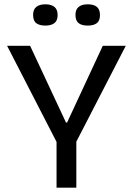

<svg xmlns="http://www.w3.org/2000/svg" viewBox="-20 -873 618 893"><path d="M243 0V-213L13 -660H120L287 -303H292L458 -660H565L335 -214V0ZM388 -754Q360 -754 345.5 -765.5Q331 -777 331 -804Q331 -829 346 -841Q361 -853 388 -853Q416 -853 430.5 -841Q445 -829 445 -803Q445 -776 430 -765Q415 -754 388 -754ZM191 -754Q164 -754 149 -765Q134 -776 134 -804Q134 -829 149 -841Q164 -853 191 -853Q218 -853 233 -841Q248 -829 248 -803Q248 -777 233 -765.5Q218 -754 191 -754Z"/></svg>

Font: Bricolage Grotesque 18pt
Style: Regular
Weight: 400
Version: Version 1.001;gftools[0.9.33.dev8+g029e19f]